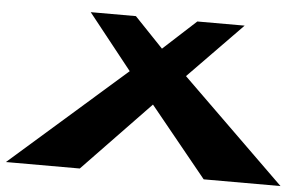

<svg xmlns="http://www.w3.org/2000/svg" viewBox="-170 -642 1105 707"><g transform="rotate(5 382.5 -288.5)"><path d="M890 0 508 -373 707 -577H532L411 -466L305 -577H138L300 -373L-125 0H148L396 -258L606 0Z"/></g></svg>

Font: Hussar Milosc
Style: Bold
Weight: 700
Foundry: Cannot Into Space Fonts
Version: Version 1.02